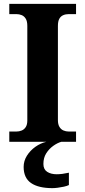

<svg xmlns="http://www.w3.org/2000/svg" viewBox="-20 -734 441 994"><path d="M28.1 0V-53H64.3Q79.2 -53 92.2 -58.3Q105.2 -63.6 113.3 -76.2Q121.4 -88.8 121.4 -110.5V-600Q121.4 -623.9 113.3 -637.1Q105.2 -650.4 92.2 -655.7Q79.2 -661 64.3 -661H28.1V-714H373.7V-661H336.3Q320.1 -661 307.2 -655.4Q294.3 -649.8 287.1 -636.8Q279.8 -623.9 279.8 -599.4V-111.7Q279.8 -90.5 287.6 -77.4Q295.4 -64.2 308.4 -58.6Q321.3 -53 336.3 -53H373.7V0ZM251.6 240Q178.9 240 140.6 213.5Q102.4 187 102.4 130Q102.4 99 119.4 72Q136.4 45 163.2 26Q190 7 220.4 0H297.7Q276.7 6 255.2 21.5Q233.7 37 219.2 60Q204.7 83 204.7 115Q204.7 142.8 224.2 155.5Q243.7 168.1 273.7 168.1Q287.7 168.1 303.2 166.1Q318.7 164.1 336.7 160.1V224Q326.7 229 310.7 232.5Q294.6 236 278.6 238Q262.6 240 251.6 240Z"/></svg>

Font: Noto Serif Hebrew
Style: Regular
Weight: 400
Designer: Monotype Design Team
Foundry: Monotype Imaging Inc.
Version: Version 2.003